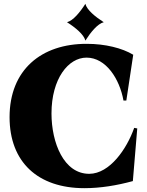

<svg xmlns="http://www.w3.org/2000/svg" viewBox="-20 -968 767 1003"><path d="M421 15C504 15 590 1 674 -22L697 -297L681 -300C642 -189 553 -61 447 -60C313 -59 249 -223 249 -375C249 -557 337 -667 432 -667C534 -667 605 -555 625 -443H640L676 -682C618 -717 529 -739 434 -739C196 -740 30 -603 30 -356C30 -122 177 15 421 15ZM426 -756C454 -800 490 -844 522 -852C478 -880 434 -916 426 -948C398 -904 362 -860 330 -852C374 -824 418 -788 426 -756Z"/></svg>

Font: Sinistre Bold
Style: Regular
Weight: 900
Designer: Jules Durand
Foundry: Collletttivo
Version: Version 69.420;Glyphs 3.2 (3217)